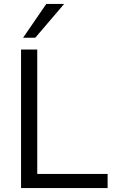

<svg xmlns="http://www.w3.org/2000/svg" viewBox="-20 -957 583 977"><path d="M87.1 0V-705H169.5V-71.9H527.6V0ZM97.5 -765 215.5 -936.9H306.3L159.5 -765Z"/></svg>

Font: Nunito Sans 12pt ExtraLight
Style: Regular
Weight: 200
Version: Version 3.101;gftools[0.9.27]